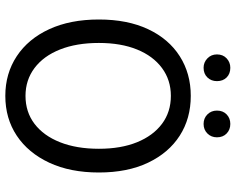

<svg xmlns="http://www.w3.org/2000/svg" viewBox="-100 -752 865 704"><g transform="rotate(90 332.0 -400.5)"><path d="M332 12Q250 12 186.5 -30Q123 -72 87.5 -149Q52 -226 52 -331Q52 -436 87.5 -511.5Q123 -587 186.5 -627.5Q250 -668 332 -668Q415 -668 478 -627.5Q541 -587 577 -511.5Q613 -436 613 -331Q613 -226 577 -149Q541 -72 478 -30Q415 12 332 12ZM332 -62Q391 -62 434.5 -95Q478 -128 502 -188.5Q526 -249 526 -331Q526 -412 502 -471Q478 -530 434.5 -562.5Q391 -595 332 -595Q274 -595 230 -562.5Q186 -530 162 -471Q138 -412 138 -331Q138 -249 162 -188.5Q186 -128 230 -95Q274 -62 332 -62ZM229 -715Q209 -715 194.5 -729Q180 -743 180 -764Q180 -786 194.5 -799.5Q209 -813 229 -813Q251 -813 264.5 -799.5Q278 -786 278 -764Q278 -743 264.5 -729Q251 -715 229 -715ZM435 -715Q414 -715 400 -729Q386 -743 386 -764Q386 -786 400 -799.5Q414 -813 435 -813Q456 -813 470 -799.5Q484 -786 484 -764Q484 -743 470 -729Q456 -715 435 -715Z"/></g></svg>

Font: Source Sans 3 ExtraLight
Style: Regular
Weight: 400
Version: Version 3.052;hotconv 1.1.0;makeotfexe 2.6.0